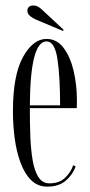

<svg xmlns="http://www.w3.org/2000/svg" viewBox="-20 -668 326 698"><path d="M152 10.5Q117 10.5 93.2 -13Q69.5 -36.5 54.8 -76.2Q40 -116 33.5 -164.5Q27 -213 27 -263Q27 -394.5 63.5 -460.5Q100 -526.5 149 -526.5Q187 -526.5 211.5 -493.5Q236 -460.5 247.8 -409.8Q259.5 -359 259.5 -305.5Q259.5 -297.5 259.5 -290Q259.5 -282.5 259 -275H88.5V-273Q88.5 -222 90.2 -173.8Q92 -125.5 98.5 -86.5Q105 -47.5 119.5 -24.5Q134 -1.5 160 -1.5Q196 -1.5 217.2 -22.2Q238.5 -43 246 -67.5L255 -62.5Q244 -32.5 218.8 -11Q193.5 10.5 152 10.5ZM149 -517.5Q90 -517.5 88.5 -285H198.5Q198.5 -389.5 188.8 -453.5Q179 -517.5 149 -517.5ZM209 -555.5 112.5 -596Q99.5 -601.5 89.5 -609.5Q79.5 -617.5 79.5 -629.5Q79.5 -637 84.8 -642.5Q90 -648 100.5 -648Q110.5 -648 118.2 -643.8Q126 -639.5 132.5 -633L211.5 -559.5Z"/></svg>

Font: Imbue 100pt Light
Style: Regular
Weight: 300
Designer: Tyler Finck
Foundry: Etcetera Type Company
Version: Version 1.102; ttfautohint (v1.8.3)